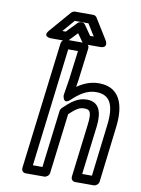

<svg xmlns="http://www.w3.org/2000/svg" viewBox="-98 -956 768 1047"><g transform="rotate(10 285.5 -432.5)"><path d="M150 -25 230 -681H284L264 -524L249 -430C249 -430 252 -377 290 -412C330 -450 371 -478 421 -478C496 -478 526 -428 511 -308L477 -25H423L456 -293C466 -377 446 -429 378 -429C328 -429 293 -400 251 -360C246 -355 243 -349 242 -343L203 -25ZM96 0C95 11 103 25 118 25H222C233 25 248 15 250 0L291 -333C327 -367 346 -379 372 -379C402 -379 416 -371 406 -293L370 0C369 11 377 25 392 25H496C507 25 522 15 524 0L561 -308C577 -436 542 -528 428 -528C382 -528 343 -511 308 -487L314 -524L337 -706C338 -717 330 -731 315 -731H211C200 -731 185 -721 183 -706ZM200 -774H181L238 -840H314L355 -774H335L296 -830C292 -836 285 -839 278 -839H274C267 -839 259 -835 254 -830ZM206 -724C213 -724 221 -727 226 -733L268 -777L299 -733C303 -728 310 -724 317 -724H398C447 -724 423 -764 423 -764L351 -880C348 -885 340 -890 332 -890H232C225 -890 216 -887 210 -880L110 -764C76 -725 125 -724 125 -724Z"/></g></svg>

Font: Falling Sky
Style: CondOuObl
Weight: 400
Designer: Paul D. Hunt
Foundry: Adobe Systems Incorporated
Version: Version 1.02